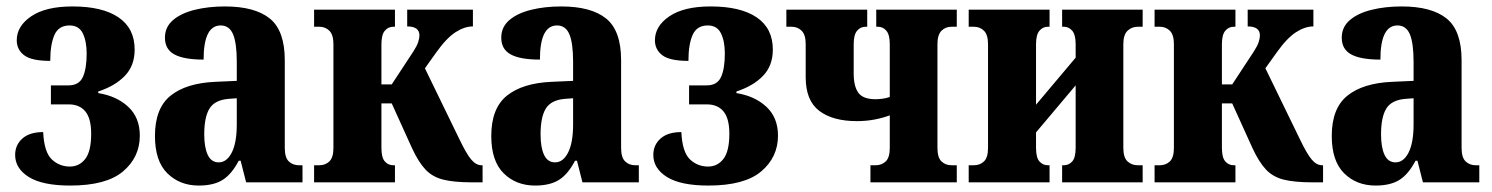

<svg xmlns="http://www.w3.org/2000/svg" viewBox="-20 -566 4630 596"><path d="M198 10Q112 10 69.5 -16.5Q27 -43 27 -85Q27 -116 49.5 -136Q72 -156 114 -156Q117 -94 140.5 -71.5Q164 -49 197 -49Q226 -49 244.5 -72.5Q263 -96 263 -151Q263 -198 245 -220Q227 -242 193 -242H138V-301H193Q225 -301 237 -326.5Q249 -352 249 -400Q249 -438 237 -462.5Q225 -487 196 -487Q162 -487 149 -457.5Q136 -428 136 -377Q78 -377 55 -394.5Q32 -412 32 -441Q32 -485 77 -515.5Q122 -546 205 -546Q298 -546 348 -512Q398 -478 398 -412Q398 -362 367.5 -330.5Q337 -299 285 -282V-277Q342 -268 378 -234.5Q414 -201 414 -145Q414 -78 362 -34Q310 10 198 10Z M597 10Q538 10 499.5 -28Q461 -66 461 -144Q461 -230 509.5 -269Q558 -308 648 -312L715 -315V-374Q715 -432 703.5 -459.5Q692 -487 665 -487Q612 -487 612 -381Q551 -381 521.5 -397Q492 -413 492 -449Q492 -482 517 -503.5Q542 -525 584.5 -535.5Q627 -546 678 -546Q771 -546 817.5 -508.5Q864 -471 864 -379V-107Q864 -77 876.5 -65Q889 -53 908 -53H919V0H744L727 -67H721Q699 -25 671 -7.5Q643 10 597 10ZM659 -62Q684 -62 699.5 -92.5Q715 -123 715 -180V-261L688 -259Q646 -255 630 -228.5Q614 -202 614 -149Q614 -108 625 -85Q636 -62 659 -62Z M955 0V-53H971Q990 -53 1002.5 -65Q1015 -77 1015 -107V-429Q1015 -458 1002.5 -470.5Q990 -483 971 -483H955V-536H1206V-483H1201Q1185 -483 1174.5 -470.5Q1164 -458 1164 -429V-304H1196L1263 -406Q1274 -423 1278 -435Q1282 -447 1282 -456Q1282 -484 1244 -484V-536H1448V-484Q1422 -484 1394 -466Q1366 -448 1334 -403L1299 -354L1406 -134Q1428 -88 1443 -70.5Q1458 -53 1475 -53H1478V0H1445Q1389 0 1355.5 -8.5Q1322 -17 1300.5 -40Q1279 -63 1259 -106L1196 -245H1164V-107Q1164 -77 1174.5 -65Q1185 -53 1201 -53H1206V0Z M1641 10Q1582 10 1543.5 -28Q1505 -66 1505 -144Q1505 -230 1553.5 -269Q1602 -308 1692 -312L1759 -315V-374Q1759 -432 1747.5 -459.5Q1736 -487 1709 -487Q1656 -487 1656 -381Q1595 -381 1565.5 -397Q1536 -413 1536 -449Q1536 -482 1561 -503.5Q1586 -525 1628.5 -535.5Q1671 -546 1722 -546Q1815 -546 1861.5 -508.5Q1908 -471 1908 -379V-107Q1908 -77 1920.5 -65Q1933 -53 1952 -53H1963V0H1788L1771 -67H1765Q1743 -25 1715 -7.5Q1687 10 1641 10ZM1703 -62Q1728 -62 1743.5 -92.5Q1759 -123 1759 -180V-261L1732 -259Q1690 -255 1674 -228.5Q1658 -202 1658 -149Q1658 -108 1669 -85Q1680 -62 1703 -62Z M2179 10Q2093 10 2050.5 -16.5Q2008 -43 2008 -85Q2008 -116 2030.5 -136Q2053 -156 2095 -156Q2098 -94 2121.5 -71.5Q2145 -49 2178 -49Q2207 -49 2225.5 -72.5Q2244 -96 2244 -151Q2244 -198 2226 -220Q2208 -242 2174 -242H2119V-301H2174Q2206 -301 2218 -326.5Q2230 -352 2230 -400Q2230 -438 2218 -462.5Q2206 -487 2177 -487Q2143 -487 2130 -457.5Q2117 -428 2117 -377Q2059 -377 2036 -394.5Q2013 -412 2013 -441Q2013 -485 2058 -515.5Q2103 -546 2186 -546Q2279 -546 2329 -512Q2379 -478 2379 -412Q2379 -362 2348.5 -330.5Q2318 -299 2266 -282V-277Q2323 -268 2359 -234.5Q2395 -201 2395 -145Q2395 -78 2343 -34Q2291 10 2179 10Z M2682 0V-53H2698Q2717 -53 2729.5 -65Q2742 -77 2742 -107V-208Q2721 -200 2695 -195Q2669 -190 2640 -190Q2565 -190 2523 -222Q2481 -254 2481 -326V-429Q2481 -458 2468.5 -470.5Q2456 -483 2437 -483H2421V-536H2672V-483H2667Q2651 -483 2640.5 -470.5Q2630 -458 2630 -429V-338Q2630 -298 2644.5 -278Q2659 -258 2698 -258Q2707 -258 2719 -259.5Q2731 -261 2742 -265V-429Q2742 -458 2731.5 -470.5Q2721 -483 2705 -483H2700V-536H2950V-483H2934Q2915 -483 2902.5 -470.5Q2890 -458 2890 -429V-107Q2890 -77 2902.5 -65Q2915 -53 2934 -53H2950V0Z M2987 0V-53H3003Q3022 -53 3034.5 -65Q3047 -77 3047 -107V-429Q3047 -458 3034.5 -470.5Q3022 -483 3003 -483H2987V-536H3238V-483H3233Q3217 -483 3206.5 -470.5Q3196 -458 3196 -429V-241L3319 -387V-429Q3319 -458 3308.5 -470.5Q3298 -483 3282 -483H3277V-536H3527V-483H3512Q3493 -483 3480 -470.5Q3467 -458 3467 -429V-107Q3467 -77 3480 -65Q3493 -53 3512 -53H3527V0H3277V-53H3282Q3298 -53 3308.5 -65Q3319 -77 3319 -107V-301L3196 -155V-107Q3196 -77 3206.5 -65Q3217 -53 3233 -53H3238V0Z M3564 0V-53H3580Q3599 -53 3611.5 -65Q3624 -77 3624 -107V-429Q3624 -458 3611.5 -470.5Q3599 -483 3580 -483H3564V-536H3815V-483H3810Q3794 -483 3783.5 -470.5Q3773 -458 3773 -429V-304H3805L3872 -406Q3883 -423 3887 -435Q3891 -447 3891 -456Q3891 -484 3853 -484V-536H4057V-484Q4031 -484 4003 -466Q3975 -448 3943 -403L3908 -354L4015 -134Q4037 -88 4052 -70.5Q4067 -53 4084 -53H4087V0H4054Q3998 0 3964.5 -8.5Q3931 -17 3909.5 -40Q3888 -63 3868 -106L3805 -245H3773V-107Q3773 -77 3783.5 -65Q3794 -53 3810 -53H3815V0Z M4250 10Q4191 10 4152.5 -28Q4114 -66 4114 -144Q4114 -230 4162.5 -269Q4211 -308 4301 -312L4368 -315V-374Q4368 -432 4356.5 -459.5Q4345 -487 4318 -487Q4265 -487 4265 -381Q4204 -381 4174.5 -397Q4145 -413 4145 -449Q4145 -482 4170 -503.5Q4195 -525 4237.5 -535.5Q4280 -546 4331 -546Q4424 -546 4470.5 -508.5Q4517 -471 4517 -379V-107Q4517 -77 4529.5 -65Q4542 -53 4561 -53H4572V0H4397L4380 -67H4374Q4352 -25 4324 -7.5Q4296 10 4250 10ZM4312 -62Q4337 -62 4352.5 -92.5Q4368 -123 4368 -180V-261L4341 -259Q4299 -255 4283 -228.5Q4267 -202 4267 -149Q4267 -108 4278 -85Q4289 -62 4312 -62Z"/></svg>

Font: Noto Serif ExtraCondensed ExtraBold
Style: Regular
Weight: 800
Width: 2
Designer: Monotype Design Team
Foundry: Monotype Imaging Inc.
Version: Version 2.013; ttfautohint (v1.8.4.7-5d5b)